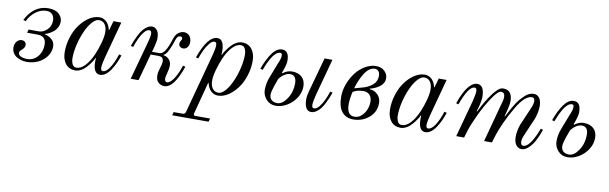

<svg xmlns="http://www.w3.org/2000/svg" viewBox="-46 -903 5036 1588"><g transform="rotate(10 2472.0 -109.0)"><path d="M32 -88Q32 -118 49 -138Q66 -158 89 -158Q108 -158 118 -147.5Q128 -137 128 -123Q128 -98 96 -74Q85 -65 85 -51Q85 -33 106.5 -22.5Q128 -12 161 -12Q210 -12 243 -48Q282 -90 282 -155Q282 -226 209 -226H122L130 -254H216Q252 -254 284 -284Q316 -314 316 -361Q316 -394 299 -413Q282 -432 250 -432Q200 -432 158 -399Q116 -366 94 -318L73 -325Q106 -391 154 -423.5Q202 -456 260 -456Q321 -456 350.5 -428Q380 -400 380 -365Q380 -338 368 -315Q356 -292 338 -278Q320 -264 303 -255Q286 -246 270 -242L269 -238Q299 -234 326.5 -211Q354 -188 354 -150Q354 -85 298 -36.5Q242 12 157 12Q136 12 115 6Q94 0 75 -11Q56 -22 44 -42Q32 -62 32 -88Z M456 -125Q456 -186 474 -243Q492 -300 515 -335Q550 -390 596.5 -423Q643 -456 691 -456Q722 -456 747 -434.5Q772 -413 783 -368L787 -366L809 -444H875L790 -129Q776 -73 776 -49Q776 -22 794 -22Q822 -22 851 -66.5Q880 -111 903 -182L923 -176Q912 -142 898 -111.5Q884 -81 865 -51.5Q846 -22 823 -5Q800 12 776 12Q718 12 718 -90L719 -117L716 -119Q708 -100 694 -80Q680 -60 661 -38Q642 -16 617 -2Q592 12 568 12Q515 12 485.5 -25.5Q456 -63 456 -125ZM528 -85Q528 -56 539 -34Q550 -12 574 -12Q610 -12 645 -49Q680 -86 708 -150Q728 -196 743 -250.5Q758 -305 758 -340Q758 -384 740 -408Q722 -432 691 -432Q674 -432 658 -421Q642 -410 628 -392.5Q614 -375 603.5 -357.5Q593 -340 584 -320Q558 -264 543 -201Q528 -138 528 -85Z M986 -268Q995 -294 1003 -313Q1011 -332 1025.5 -361Q1040 -390 1055 -409Q1070 -428 1091 -442Q1112 -456 1133 -456Q1152 -456 1166.5 -442.5Q1181 -429 1186 -413Q1192 -392 1192 -364Q1192 -346 1179 -294L1167 -250H1231Q1277 -250 1317 -379Q1330 -422 1353 -439Q1376 -456 1402 -456Q1416 -456 1429 -449Q1442 -442 1448 -434Q1464 -412 1464 -384Q1464 -356 1450 -339Q1436 -322 1414 -322Q1400 -322 1389 -331Q1378 -340 1378 -356Q1378 -370 1387 -383Q1394 -394 1394 -400Q1394 -416 1375 -416Q1361 -416 1353 -406Q1345 -396 1339 -377Q1326 -334 1306 -292Q1286 -250 1267 -243L1266 -238Q1292 -236 1312 -215.5Q1332 -195 1332 -162Q1332 -138 1322 -101.5Q1312 -65 1312 -53Q1312 -42 1317 -32.5Q1322 -23 1333 -23Q1344 -23 1358 -34Q1364 -39 1370.5 -45.5Q1377 -52 1382.5 -60.5Q1388 -69 1393 -76.5Q1398 -84 1403.5 -95Q1409 -106 1412.5 -113Q1416 -120 1421 -132Q1426 -144 1428 -149Q1430 -154 1434.5 -167Q1439 -180 1440 -182L1460 -176Q1395 12 1316 12Q1286 12 1265 -7Q1244 -26 1244 -68Q1244 -94 1256 -130Q1268 -166 1268 -181Q1268 -204 1259 -215Q1250 -226 1222 -226H1160L1098 0H1032L1116 -306Q1116 -308 1120 -322Q1124 -336 1126.5 -346Q1129 -356 1131.5 -370Q1134 -384 1134 -393Q1134 -422 1114 -422Q1094 -422 1073 -397Q1052 -372 1036 -338Q1020 -304 1006 -262Z M1698 -104Q1698 -60 1716 -36Q1734 -12 1765 -12Q1782 -12 1798 -23Q1814 -34 1828 -51.5Q1842 -69 1852.5 -86.5Q1863 -104 1872 -124Q1898 -180 1913 -243Q1928 -306 1928 -359Q1928 -388 1917 -410Q1906 -432 1882 -432Q1846 -432 1811 -395Q1776 -358 1748 -294Q1728 -248 1713 -193.5Q1698 -139 1698 -104ZM1422 238 1430 210H1504Q1516 210 1522 205Q1528 200 1531 188L1668 -321Q1680 -369 1680 -395Q1680 -410 1675.5 -416Q1671 -422 1660 -422Q1642 -422 1620.5 -396Q1599 -370 1582.5 -335.5Q1566 -301 1553 -262L1533 -268Q1599 -456 1681 -456Q1698 -456 1709.5 -447Q1721 -438 1727 -423Q1733 -408 1735.5 -393Q1738 -378 1738 -361L1737 -327L1740 -325Q1748 -344 1762 -364Q1776 -384 1795 -406Q1814 -428 1839 -442Q1864 -456 1888 -456Q1941 -456 1970.5 -418.5Q2000 -381 2000 -319Q2000 -258 1982 -201Q1964 -144 1941 -109Q1906 -54 1859.5 -21Q1813 12 1765 12Q1734 12 1709 -9.5Q1684 -31 1673 -76L1669 -78L1599 188Q1596 200 1599 205Q1602 210 1614 210H1736L1728 238Z M2074 -268Q2102 -348 2140.5 -402Q2179 -456 2224 -456Q2283 -456 2283 -371Q2283 -342 2265 -293L2255 -265L2259 -262Q2297 -291 2336 -291Q2390 -291 2420 -262.5Q2450 -234 2450 -184Q2450 -134 2421 -88.5Q2392 -43 2345.5 -15.5Q2299 12 2251 12Q2202 12 2171 -23Q2140 -58 2140 -103Q2140 -158 2161 -211L2209 -335Q2229 -379 2229 -402Q2229 -410 2228.5 -414Q2228 -418 2224 -422Q2220 -426 2213 -426Q2194 -426 2175 -408.5Q2156 -391 2140 -362.5Q2124 -334 2113.5 -310Q2103 -286 2094 -262ZM2194 -72Q2194 -44 2211.5 -28Q2229 -12 2260 -12Q2303 -12 2340.5 -68.5Q2378 -125 2378 -196Q2378 -267 2325 -267Q2302 -267 2277.5 -251.5Q2253 -236 2234 -210L2210 -143Q2194 -95 2194 -72ZM2491 -90Q2491 -110 2501 -150L2582 -444H2648L2565 -138Q2549 -74 2549 -49Q2549 -22 2568 -22Q2588 -22 2609 -47Q2630 -72 2646 -106Q2662 -140 2676 -182L2696 -176Q2687 -150 2679 -131Q2671 -112 2656.5 -83Q2642 -54 2627 -35Q2612 -16 2591 -2Q2570 12 2549 12Q2491 12 2491 -90Z M2866 -243 2931 -261Q2982 -274 3016 -303.5Q3050 -333 3050 -378Q3050 -404 3038 -418Q3026 -432 3008 -432Q2982 -432 2958.5 -414.5Q2935 -397 2912 -356Q2899 -334 2885.5 -301Q2872 -268 2866 -243ZM2844 -108Q2844 -58 2860 -35Q2876 -12 2908 -12Q2941 -12 2966.5 -35Q2992 -58 3005 -90Q3018 -122 3018 -156Q3018 -192 2999 -213Q2980 -234 2946 -234Q2893 -234 2858 -211Q2844 -150 2844 -108ZM2772 -158Q2772 -210 2792 -263.5Q2812 -317 2844 -359.5Q2876 -402 2921.5 -429Q2967 -456 3014 -456Q3058 -456 3085 -430Q3112 -404 3112 -369Q3112 -346 3100 -327Q3088 -308 3069 -295.5Q3050 -283 3031 -275Q3012 -267 2994 -263L2993 -258Q3030 -258 3060 -230Q3090 -202 3090 -157Q3090 -83 3034 -35.5Q2978 12 2902 12Q2842 12 2807 -29.5Q2772 -71 2772 -158Z M3188 -125Q3188 -186 3206 -243Q3224 -300 3247 -335Q3282 -390 3328.5 -423Q3375 -456 3423 -456Q3454 -456 3479 -434.5Q3504 -413 3515 -368L3519 -366L3541 -444H3607L3522 -129Q3508 -73 3508 -49Q3508 -22 3526 -22Q3554 -22 3583 -66.5Q3612 -111 3635 -182L3655 -176Q3644 -142 3630 -111.5Q3616 -81 3597 -51.5Q3578 -22 3555 -5Q3532 12 3508 12Q3450 12 3450 -90L3451 -117L3448 -119Q3440 -100 3426 -80Q3412 -60 3393 -38Q3374 -16 3349 -2Q3324 12 3300 12Q3247 12 3217.5 -25.5Q3188 -63 3188 -125ZM3260 -85Q3260 -56 3271 -34Q3282 -12 3306 -12Q3342 -12 3377 -49Q3412 -86 3440 -150Q3460 -196 3475 -250.5Q3490 -305 3490 -340Q3490 -384 3472 -408Q3454 -432 3423 -432Q3406 -432 3390 -421Q3374 -410 3360 -392.5Q3346 -375 3335.5 -357.5Q3325 -340 3316 -320Q3290 -264 3275 -201Q3260 -138 3260 -85Z M3718 -268Q3784 -456 3864 -456Q3923 -456 3923 -353Q3923 -336 3914 -294Q3905 -252 3896 -233L3900 -230Q3904 -236 3913.5 -255Q3923 -274 3929.5 -286Q3936 -298 3947.5 -318Q3959 -338 3968.5 -352Q3978 -366 3990 -383Q4002 -400 4013 -412Q4024 -424 4035.5 -435Q4047 -446 4058.5 -451Q4070 -456 4081 -456Q4158 -456 4158 -361Q4158 -325 4131 -233L4134 -230Q4138 -236 4151 -261.5Q4164 -287 4173 -303Q4182 -319 4198 -344.5Q4214 -370 4229 -387Q4244 -404 4262 -421.5Q4280 -439 4299 -447.5Q4318 -456 4338 -456Q4368 -456 4385.5 -431.5Q4403 -407 4403 -360Q4403 -338 4396.5 -307Q4390 -276 4383 -258L4319 -109Q4303 -74 4303 -50Q4303 -36 4308.5 -27Q4314 -18 4326 -18Q4344 -18 4363 -35.5Q4382 -53 4398 -81.5Q4414 -110 4424.5 -133.5Q4435 -157 4444 -182L4464 -176Q4446 -125 4425.5 -85Q4405 -45 4375.5 -16.5Q4346 12 4315 12Q4288 12 4269.5 -12Q4251 -36 4251 -84Q4251 -106 4257 -136Q4263 -166 4271 -186L4335 -335Q4351 -370 4351 -394Q4351 -426 4329 -426Q4268 -426 4202 -313Q4162 -246 4131 -178.5Q4100 -111 4086 -66L4066 0H4000L4083 -309Q4084 -313 4087.5 -325Q4091 -337 4093.5 -345.5Q4096 -354 4098 -366Q4100 -378 4100 -387Q4100 -426 4068 -426Q4042 -426 3994 -354Q3946 -282 3907 -199Q3868 -116 3852 -66L3832 0H3766L3850 -309Q3865 -369 3865 -394Q3865 -422 3846 -422Q3796 -422 3738 -262Z M4644 -72Q4644 -44 4661.5 -28Q4679 -12 4710 -12Q4753 -12 4790.5 -68.5Q4828 -125 4828 -196Q4828 -267 4775 -267Q4752 -267 4727.5 -251.5Q4703 -236 4684 -210L4660 -143Q4644 -95 4644 -72ZM4524 -268Q4552 -348 4590.5 -402Q4629 -456 4674 -456Q4733 -456 4733 -371Q4733 -342 4715 -293L4705 -265L4709 -262Q4747 -291 4786 -291Q4840 -291 4870 -262.5Q4900 -234 4900 -184Q4900 -134 4871 -88.5Q4842 -43 4795.5 -15.5Q4749 12 4701 12Q4652 12 4621 -23Q4590 -58 4590 -103Q4590 -158 4611 -211L4659 -335Q4679 -379 4679 -402Q4679 -410 4678.5 -414Q4678 -418 4674 -422Q4670 -426 4663 -426Q4644 -426 4625 -408.5Q4606 -391 4590 -362.5Q4574 -334 4563.5 -310Q4553 -286 4544 -262Z"/></g></svg>

Font: Old Standard TT
Style: Italic
Weight: 400
Italic angle: -15.2°
Designer: Alexey Kryukov <alexios@thessalonica.org.ru>
Version: Version 2.2